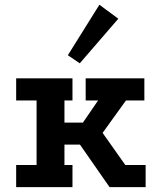

<svg xmlns="http://www.w3.org/2000/svg" viewBox="-20 -770 656 790"><path d="M46.5 -447.8H278.2V-356.5H245.2V-265.5H321.2L383.5 -356.5H332.5V-447.8H574V-356.5H498.2L402.2 -223.2L495.5 -91.2H579.2V0H430.8L309 -175H245.2V-91.2H278.2V0H46.5V-91.2H130.5V-356.5H46.5ZM389 -750.5 466.8 -693 308.2 -509.5 259.2 -542.8Z"/></svg>

Font: Podkova VF Beta
Style: Regular
Weight: 400
Designer: Ilya Yudin
Foundry: Cyreal (www.cyreal.org)
Version: Version 2.100